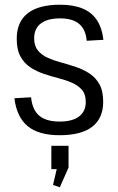

<svg xmlns="http://www.w3.org/2000/svg" viewBox="-20 -567 501 815"><path d="M233 7Q144 7 97.5 -31.5Q51 -70 41 -150L112 -154Q117 -101 146.5 -76Q176 -51 233 -51Q287 -51 315.5 -72.5Q344 -94 344 -134Q344 -167 328 -185.5Q312 -204 286 -215.5Q260 -227 228.5 -235Q197 -243 166 -253.5Q135 -264 109 -281Q83 -298 67 -327Q51 -356 51 -402Q51 -474 97.5 -510.5Q144 -547 235 -547Q291 -547 330 -531Q369 -515 391 -482Q413 -449 419 -398L348 -394Q344 -442 316 -465.5Q288 -489 235 -489Q182 -489 153.5 -467.5Q125 -446 125 -404Q125 -372 141 -352.5Q157 -333 183 -321.5Q209 -310 240.5 -301.5Q272 -293 303 -282.5Q334 -272 360 -255Q386 -238 402 -209.5Q418 -181 418 -135Q418 -65 371.5 -29Q325 7 233 7ZM271 52V144L234 228L205 218L233 99L266 151H198V52Z"/></svg>

Font: Pathway Extreme SemiCondensed Light
Style: Regular
Weight: 300
Width: 4
Version: Version 1.001;gftools[0.9.26]